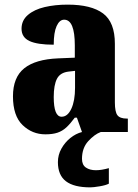

<svg xmlns="http://www.w3.org/2000/svg" viewBox="-20 -570 594 829"><path d="M176 10Q119 10 77.5 -30Q36 -70 36 -154Q36 -236 84.5 -275Q133 -314 231 -318L303 -321V-374Q303 -485 257 -485Q237 -485 224.5 -457.5Q212 -430 212 -377Q141 -377 107 -393Q73 -409 73 -446Q73 -482 100.5 -505.5Q128 -529 173 -539.5Q218 -550 272 -550Q374 -550 425 -512Q476 -474 476 -381V-128Q476 -87 487 -72.5Q498 -58 528 -58H532V0H334L312 -62H303Q283 -35 266 -19.5Q249 -4 228 3Q207 10 176 10ZM246 -66Q272 -66 288 -100.5Q304 -135 304 -191V-264L277 -261Q240 -257 226 -230Q212 -203 212 -151Q212 -66 246 -66ZM370 239Q299 239 264.5 212.5Q230 186 230 130Q230 99 245 72Q260 45 283.5 26Q307 7 334 0H415Q388 10 361 39.5Q334 69 334 116Q334 142 351 153.5Q368 165 394 165Q418 165 450 156V223Q437 230 410 234.5Q383 239 370 239Z"/></svg>

Font: Noto Serif Tamil Condensed Black
Style: Italic
Weight: 900
Width: 3
Italic angle: -12°
Designer: Indian Type Foundry, Tom Grace, and the Monotype Design Team
Foundry: Monotype Imaging Inc.
Version: Version 2.003; ttfautohint (v1.8.4.7-5d5b)